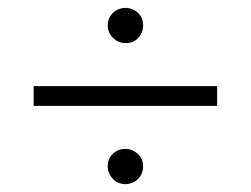

<svg xmlns="http://www.w3.org/2000/svg" viewBox="-20 -548 640 490"><path d="M300.3 -527.8Q318.4 -527.8 331.8 -515.6Q345.2 -503.4 345.2 -483.4Q345.2 -464.8 333 -451.4Q320.8 -438 300.8 -438Q291 -438 282.7 -441.7Q274.4 -445.3 268.1 -451.7Q261.7 -458 258.3 -466.3Q254.9 -474.6 254.9 -483.9Q254.9 -493.7 258.8 -501.7Q262.7 -509.8 268.8 -515.6Q274.9 -521.5 283.2 -524.7Q291.5 -527.8 300.3 -527.8ZM534.2 -277.8H65.9V-328.1H534.2ZM299.3 -168Q317.4 -168 331.3 -155.8Q345.2 -143.6 345.2 -123Q345.2 -112.8 341.3 -104.5Q337.4 -96.2 331.3 -90.3Q325.2 -84.5 316.9 -81.3Q308.6 -78.1 299.8 -78.1Q291 -78.1 282.7 -81.5Q274.4 -85 268.3 -91.3Q262.2 -97.7 258.5 -106Q254.9 -114.3 254.9 -124Q254.9 -143.6 268.3 -155.8Q281.7 -168 299.3 -168Z"/></svg>

Font: Ethiopic Sadiss
Style: Regular
Weight: 400
Designer: abass alamnehe
Foundry: Senamirmir Project
Version: Version 5.100